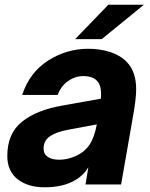

<svg xmlns="http://www.w3.org/2000/svg" viewBox="-20 -783 636 815"><path d="M11 -121Q11 -216 73 -266Q135 -316 245 -335L408 -364Q409 -371 409 -385Q409 -419 395 -436Q377 -460 333 -460Q299 -460 268.5 -438.5Q238 -417 225 -380H74Q106 -476 184.5 -526Q263 -576 355 -576Q405 -576 448 -562Q491 -548 518 -520Q558 -479 558 -404Q558 -361 543 -280L494 0H343L355 -73Q334 -38 300 -19Q250 12 169 12Q98 12 54.5 -22.5Q11 -57 11 -121ZM300 -120Q340 -138 360.5 -169.5Q381 -201 391 -255L268 -232Q219 -223 192 -204.5Q165 -186 165 -152Q165 -129 183 -117Q201 -105 231 -105Q266 -105 300 -120ZM412 -617H299L440 -763H591Z"/></svg>

Font: Open Sauce One ExtraBold Italic
Style: Regular
Weight: 800
Italic angle: -10°
Designer: Alfredo Marco Pradil
Foundry: Creative Sauce Fz LLC
Version: Version 1.477